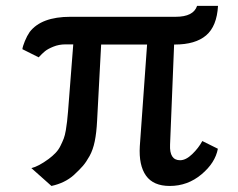

<svg xmlns="http://www.w3.org/2000/svg" viewBox="-20 -613 801 645"><path d="M85.4 -48.3Q108.9 -53.7 143.6 -79.1Q156.7 -88.9 166.7 -99.4Q176.8 -109.9 183.3 -123.3Q189.9 -136.7 194.1 -147.5Q198.2 -158.2 201.2 -175.8Q204.1 -193.4 205.3 -204.8Q206.5 -216.3 208.5 -237.8L226.1 -463.9H199.7Q178.2 -463.9 159.4 -456.3Q140.6 -448.7 131.1 -440.9Q121.6 -433.1 109.9 -420.4L55.2 -447.8Q56.2 -457 63.5 -474.9Q70.8 -492.7 79.6 -505.4Q118.7 -556.6 216.8 -556.6H570.3Q629.9 -556.6 642.1 -593.3H712.4Q708.5 -524.9 672.4 -494.1Q636.2 -463.4 567.4 -463.4H564.9L551.3 -127Q548.8 -74.7 585 -74.7Q604.5 -74.7 625.7 -95.2Q647 -115.7 659.7 -139.2L711.9 -113.3Q703.1 -65.9 656.7 -27.1Q610.4 11.7 550.3 11.7Q495.1 11.7 470.5 -22.9Q445.8 -57.6 449.7 -122.1L474.1 -463.4H319.8L306.2 -207.5Q304.2 -167 298.3 -138.4Q292.5 -109.9 281 -89.1Q269.5 -68.4 258.5 -55.7Q247.6 -43 228 -24.9Q197.8 2 152.8 11.7Z"/></svg>

Font: HaufeMerriweatherSans
Style: Regular
Weight: 400
Designer: Eben Sorkin ( eben@eyebytes.com )
Foundry: Eben Sorkin
Version: Version 1.56